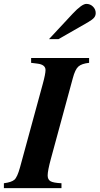

<svg xmlns="http://www.w3.org/2000/svg" viewBox="-52 -967 512 987"><path d="M406 -669V-644Q368 -640 351 -625Q334 -610 322 -564L210 -152Q193 -90 193 -65Q193 -44 207.5 -35.5Q222 -27 264 -25V0H-32V-25Q7 -30 22 -43Q37 -56 51 -107L168 -536Q182 -587 182 -607Q182 -635 140 -640L108 -644V-669ZM200 -766 322 -897Q369 -947 392 -947Q412 -947 426 -933Q440 -919 440 -900Q440 -886 431.5 -876Q423 -866 401 -853L249 -766Z"/></svg>

Font: STIX
Style: Bold Italic
Weight: 700
Italic angle: -16.33°
Designer: MicroPress Inc., with final additions and corrections provided by Coen Hoffman, Elsevier (retired)
Version: Version 1.1.1